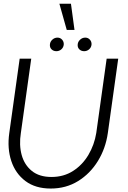

<svg xmlns="http://www.w3.org/2000/svg" viewBox="-20 -1022 701 1054"><path d="M258.5 13Q174.5 13 119.8 -28Q65 -69 42 -138.2Q19 -207.5 31 -292L88 -700H151.5L94.5 -292Q84 -226 99 -171.2Q114 -116.5 155 -83.5Q196 -50.5 262.5 -50.5Q330 -50.5 381.5 -83.8Q433 -117 465.5 -172Q498 -227 508.5 -292L565.5 -700H629L572 -292Q560 -207.5 517.5 -138.2Q475 -69 408.8 -28Q342.5 13 258.5 13ZM289.5 -741Q273.5 -741 263 -751.2Q252.5 -761.5 254 -777.5Q255 -793 267.2 -804.2Q279.5 -815.5 295.5 -815.5Q311 -815.5 321 -804.2Q331 -793 330 -777.5Q328.5 -761.5 316.8 -751.2Q305 -741 289.5 -741ZM442 -741Q426 -741 415.5 -751.2Q405 -761.5 406.5 -777.5Q407.5 -793 419.8 -804.2Q432 -815.5 448 -815.5Q463.5 -815.5 473.5 -804.2Q483.5 -793 482.5 -777.5Q481 -761.5 469.2 -751.2Q457.5 -741 442 -741ZM306 -1001.5H369.5L389 -857.5H346.5Z"/></svg>

Font: Urbanist Light
Style: Italic
Weight: 300
Italic angle: -8°
Designer: Corey Hu
Foundry: Corey Hu
Version: Version 1.330; ttfautohint (v1.8.4.7-5d5b)